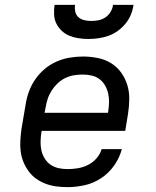

<svg xmlns="http://www.w3.org/2000/svg" viewBox="-20 -760 640 788"><path d="M257 8Q234 8 211 5Q188 2 167 -6Q146 -14 128.5 -26.5Q111 -39 98 -56.5Q85 -74 76.5 -94.5Q68 -115 65 -137.5Q62 -160 63.5 -183.5Q65 -207 68 -230L85 -330Q89 -357 98.5 -383.5Q108 -410 124.5 -434Q141 -458 163.5 -477Q186 -496 212.5 -507.5Q239 -519 266.5 -523.5Q294 -528 321 -528Q351 -528 381 -522Q411 -516 435.5 -501Q460 -486 477 -462.5Q494 -439 502.5 -411Q511 -383 510.5 -352Q510 -321 505 -290L494 -223H151L150 -218Q147 -199 146.5 -179.5Q146 -160 150 -142.5Q154 -125 163.5 -109.5Q173 -94 187.5 -84Q202 -74 220 -70Q238 -66 257 -66Q278 -66 299.5 -69.5Q321 -73 341 -83Q361 -93 376 -110Q391 -127 397 -148H480Q471 -113 449 -81.5Q427 -50 395.5 -29Q364 -8 328 0Q292 8 257 8ZM163 -297H423L424 -302Q427 -321 427.5 -340Q428 -359 424 -376.5Q420 -394 411 -409.5Q402 -425 388 -435.5Q374 -446 356 -450Q338 -454 319 -454Q301 -454 283 -451Q265 -448 247.5 -439.5Q230 -431 216 -417.5Q202 -404 191.5 -387.5Q181 -371 175.5 -353.5Q170 -336 167 -318ZM343 -600Q323 -600 303 -603Q283 -606 265.5 -613Q248 -620 234 -633Q220 -646 211.5 -663Q203 -680 202 -700Q201 -720 204 -740H288Q286 -726 289 -712Q292 -698 302.5 -689Q313 -680 327 -677Q341 -674 355 -674Q370 -674 385 -677Q400 -680 413 -689Q426 -698 434 -711.5Q442 -725 444 -740H528Q525 -719 517 -699.5Q509 -680 495 -663Q481 -646 463 -633Q445 -620 425 -613Q405 -606 384 -603Q363 -600 343 -600Z"/></svg>

Font: Iosevka Etoile Oblique
Style: Regular
Weight: 400
Italic angle: -9°
Designer: Belleve Invis
Foundry: Belleve Invis
Version: Version 15.5.2; ttfautohint (v1.8.4)